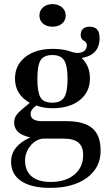

<svg xmlns="http://www.w3.org/2000/svg" viewBox="-20 -670 523 935"><path d="M224 245Q133 245 83.5 212Q34 179 34 117Q34 41 128 -1Q49 -17 49 -73Q49 -93 59 -108Q69 -123 96 -145L125 -169Q53 -210 53 -287Q53 -353 103.5 -392.5Q154 -432 236 -432Q325 -432 371.5 -393Q418 -354 418 -288Q418 -222 368.5 -182.5Q319 -143 236 -143Q193 -143 157 -156Q129 -137 129 -115Q129 -80 186 -80H304Q388 -80 429 -46Q470 -12 470 64Q470 147 403 196Q336 245 224 245ZM227 216Q300 216 342.5 180Q385 144 385 85Q385 44 362 24.5Q339 5 289 5H189Q153 9 127.5 41Q102 73 102 112Q102 161 133.5 188.5Q165 216 227 216ZM235 -170Q277 -170 293 -196.5Q309 -223 309 -287Q309 -350 292.5 -376Q276 -402 235 -402Q194 -402 178 -377Q162 -352 162 -286Q162 -222 177 -196Q192 -170 235 -170ZM365 -386 324 -419Q356 -407 379.5 -416Q403 -425 403 -451Q403 -463 388 -472Q373 -481 373 -498Q373 -540 417 -540Q465 -540 465 -485Q465 -396 365 -386ZM236 -540Q207 -540 189.5 -555Q172 -570 172 -595Q172 -619 190 -634.5Q208 -650 236 -650Q263 -650 281.5 -634.5Q300 -619 300 -595Q300 -570 282 -555Q264 -540 236 -540Z"/></svg>

Font: UnnaMedium
Style: Regular
Weight: 500
Designer: Jorge de Buen Unna
Foundry: Omnibus-Type
Version: Version 2.008;hotconv 1.0.109;makeotfexe 2.5.65596